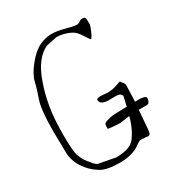

<svg xmlns="http://www.w3.org/2000/svg" viewBox="-168 -799 862 926"><g transform="rotate(-30 263.0 -335.5)"><path d="M393.6 -201.2 405.3 -252V-256.8L396.5 -267.6Q392.6 -269.5 386.2 -270.5Q379.9 -271.5 376.5 -272Q373 -272.5 364.3 -272Q355.5 -271.5 334.5 -271.5Q313.5 -271.5 300.3 -278.3Q287.1 -285.2 287.1 -298.8V-302.7Q292 -308.6 312.5 -308.6L348.6 -305.7Q377 -306.6 397.5 -314Q418 -321.3 424.8 -323.2Q427.7 -321.3 430.7 -315.4L432.6 -313.5Q443.4 -302.7 443.4 -291L440.4 -202.1H470.7Q500 -199.2 500.5 -189Q501 -178.7 495.1 -167H494.1V-166Q490.2 -158.2 474.6 -159.2H436.5L427.7 -51.8Q425.8 -35.2 421.9 -30.3Q418 -25.4 411.1 -25.4L404.3 -27.3L368.2 -29.3Q360.4 -26.4 345.7 -15.6Q304.7 15.6 235.4 16.6H232.4Q160.2 16.6 127.4 -2.9Q94.7 -22.5 72.8 -48.8Q50.8 -75.2 42 -97.7V-98.6Q31.2 -121.1 29.3 -150.4L27.3 -273.4Q27.3 -395.5 44.4 -443.4Q61.5 -491.2 69.8 -527.3Q78.1 -563.5 115.2 -609.4Q152.3 -655.3 187 -670.9Q221.7 -686.5 253.4 -686.5Q285.2 -686.5 325.2 -675.3Q365.2 -664.1 378.9 -663.6Q392.6 -663.1 401.4 -669.9Q410.2 -676.8 420.4 -676.8Q430.7 -676.8 433.6 -672.9Q436.5 -668.9 437.5 -659.2V-637.7L438.5 -636.7Q436.5 -624 425.3 -598.6Q414.1 -573.2 407.2 -569.3Q400.4 -574.2 387.2 -596.2Q374 -618.2 359.4 -631.8Q343.8 -644.5 317.9 -652.8Q292 -661.1 268.6 -661.1H267.6L210 -649.4H209Q140.6 -619.1 102.5 -509.8Q83 -456.1 71.8 -391.6Q60.5 -327.1 60.5 -235.8Q60.5 -144.5 70.3 -117.7Q80.1 -90.8 96.2 -70.8Q112.3 -50.8 116.7 -45.9Q121.1 -41 127.4 -36.1Q133.8 -31.2 139.6 -31.2L227.5 -14.6H228.5Q307.6 -14.6 334.5 -52.2Q361.3 -89.8 376 -135.7L381.8 -156.2L328.1 -148.4L281.2 -151.4L260.7 -154.3Q260.7 -154.3 260.7 -160.2Q260.7 -164.1 261.2 -171.9Q261.7 -179.7 264.6 -182.6Q267.6 -185.5 275.4 -189.5L297.9 -195.3Q310.5 -199.2 328.1 -199.2Z"/></g></svg>

Font: Drukaatie burti
Style: Thin
Weight: 100
Version: Version 0.14